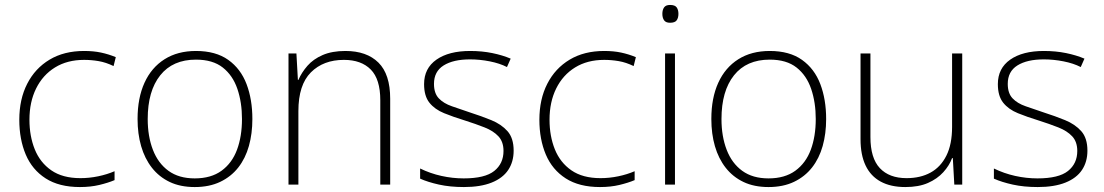

<svg xmlns="http://www.w3.org/2000/svg" viewBox="-20 -746 4461 776"><path d="M303 10Q219 10 164.5 -25Q110 -60 84 -121.5Q58 -183 58 -262Q58 -345 90 -407.5Q122 -470 180.5 -505Q239 -540 320 -540Q358 -540 388.5 -533.5Q419 -527 448 -515L439 -479Q408 -494 378.5 -499Q349 -504 320 -504Q252 -504 202.5 -473.5Q153 -443 126 -388.5Q99 -334 99 -262Q99 -196 120.5 -142.5Q142 -89 187.5 -57.5Q233 -26 305 -26Q341 -26 377 -33.5Q413 -41 443 -54V-18Q417 -7 381.5 1.5Q346 10 303 10Z M1000 -265Q1000 -206 986 -156Q972 -106 943 -69Q914 -32 870 -11Q826 10 767 10Q709 10 666 -10.5Q623 -31 594 -68Q565 -105 550.5 -155Q536 -205 536 -265Q536 -350 564 -411.5Q592 -473 645 -506.5Q698 -540 772 -540Q852 -540 902.5 -504Q953 -468 976.5 -406Q1000 -344 1000 -265ZM577 -265Q577 -195 598 -140.5Q619 -86 661 -55.5Q703 -25 767 -25Q833 -25 875.5 -56Q918 -87 938 -141Q958 -195 958 -265Q958 -332 939.5 -386.5Q921 -441 880.5 -473Q840 -505 772 -505Q678 -505 627.5 -441.5Q577 -378 577 -265Z M1376 -540Q1462 -540 1509.5 -493Q1557 -446 1557 -347V0H1517V-341Q1517 -426 1478.5 -465Q1440 -504 1370 -504Q1287 -504 1236.5 -453.5Q1186 -403 1186 -297V0H1146V-530H1178L1184 -423H1186Q1199 -453 1222.5 -480Q1246 -507 1284 -523.5Q1322 -540 1376 -540Z M2056 -137Q2056 -92 2034 -59Q2012 -26 1967 -8Q1922 10 1855 10Q1799 10 1754 0Q1709 -10 1678 -24V-65Q1719 -45 1764 -35Q1809 -25 1854 -25Q1940 -25 1977.5 -55Q2015 -85 2015 -136Q2015 -173 1994.5 -195Q1974 -217 1938.5 -231Q1903 -245 1859 -259Q1813 -273 1775 -288.5Q1737 -304 1715.5 -331Q1694 -358 1694 -406Q1694 -470 1744 -505Q1794 -540 1880 -540Q1928 -540 1969.5 -531.5Q2011 -523 2044 -509L2029 -475Q2000 -490 1959.5 -498Q1919 -506 1880 -506Q1812 -506 1773 -481.5Q1734 -457 1734 -407Q1734 -369 1753.5 -348.5Q1773 -328 1806.5 -316.5Q1840 -305 1881 -291Q1925 -277 1965.5 -260.5Q2006 -244 2031 -216Q2056 -188 2056 -137Z M2405 10Q2321 10 2266.5 -25Q2212 -60 2186 -121.5Q2160 -183 2160 -262Q2160 -345 2192 -407.5Q2224 -470 2282.5 -505Q2341 -540 2422 -540Q2460 -540 2490.5 -533.5Q2521 -527 2550 -515L2541 -479Q2510 -494 2480.5 -499Q2451 -504 2422 -504Q2354 -504 2304.5 -473.5Q2255 -443 2228 -388.5Q2201 -334 2201 -262Q2201 -196 2222.5 -142.5Q2244 -89 2289.5 -57.5Q2335 -26 2407 -26Q2443 -26 2479 -33.5Q2515 -41 2545 -54V-18Q2519 -7 2483.5 1.5Q2448 10 2405 10Z M2708 -530V0H2668V-530ZM2688 -726Q2708 -726 2715 -716Q2722 -706 2722 -690Q2722 -674 2715 -664Q2708 -654 2688 -654Q2671 -654 2664 -664Q2657 -674 2657 -690Q2657 -706 2664 -716Q2671 -726 2688 -726Z M3319 -265Q3319 -206 3305 -156Q3291 -106 3262 -69Q3233 -32 3189 -11Q3145 10 3086 10Q3028 10 2985 -10.5Q2942 -31 2913 -68Q2884 -105 2869.5 -155Q2855 -205 2855 -265Q2855 -350 2883 -411.5Q2911 -473 2964 -506.5Q3017 -540 3091 -540Q3171 -540 3221.5 -504Q3272 -468 3295.5 -406Q3319 -344 3319 -265ZM2896 -265Q2896 -195 2917 -140.5Q2938 -86 2980 -55.5Q3022 -25 3086 -25Q3152 -25 3194.5 -56Q3237 -87 3257 -141Q3277 -195 3277 -265Q3277 -332 3258.5 -386.5Q3240 -441 3199.5 -473Q3159 -505 3091 -505Q2997 -505 2946.5 -441.5Q2896 -378 2896 -265Z M3869 -530V0H3837L3831 -107H3828Q3817 -77 3792.5 -50Q3768 -23 3730.5 -6.5Q3693 10 3639 10Q3580 10 3539.5 -12Q3499 -34 3478.5 -77Q3458 -120 3458 -183V-530H3498V-192Q3498 -107 3536 -66.5Q3574 -26 3644 -26Q3700 -26 3741 -48.5Q3782 -71 3805 -117Q3828 -163 3828 -233V-530Z M4375 -137Q4375 -92 4353 -59Q4331 -26 4286 -8Q4241 10 4174 10Q4118 10 4073 0Q4028 -10 3997 -24V-65Q4038 -45 4083 -35Q4128 -25 4173 -25Q4259 -25 4296.5 -55Q4334 -85 4334 -136Q4334 -173 4313.5 -195Q4293 -217 4257.5 -231Q4222 -245 4178 -259Q4132 -273 4094 -288.5Q4056 -304 4034.5 -331Q4013 -358 4013 -406Q4013 -470 4063 -505Q4113 -540 4199 -540Q4247 -540 4288.5 -531.5Q4330 -523 4363 -509L4348 -475Q4319 -490 4278.5 -498Q4238 -506 4199 -506Q4131 -506 4092 -481.5Q4053 -457 4053 -407Q4053 -369 4072.5 -348.5Q4092 -328 4125.5 -316.5Q4159 -305 4200 -291Q4244 -277 4284.5 -260.5Q4325 -244 4350 -216Q4375 -188 4375 -137Z"/></svg>

Font: Noto Sans Hebrew Thin ExtraLight
Style: Regular
Weight: 250
Version: Version 3.001